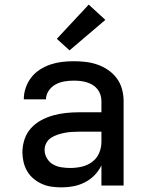

<svg xmlns="http://www.w3.org/2000/svg" viewBox="-20 -803 640 831"><path d="M247 8Q225 8 203.5 5Q182 2 162.5 -6.5Q143 -15 126 -29Q109 -43 98 -61.5Q87 -80 82 -101.5Q77 -123 77 -144Q77 -172 86 -199.5Q95 -227 114 -248Q133 -269 158 -282.5Q183 -296 210 -303.5Q237 -311 265 -314Q293 -317 321 -317H419V-366Q419 -380 414.5 -393.5Q410 -407 401 -418Q392 -429 380 -436Q368 -443 354.5 -447Q341 -451 327 -452.5Q313 -454 299 -454Q278 -454 258 -450.5Q238 -447 220.5 -437.5Q203 -428 191 -410.5Q179 -393 179 -373Q179 -373 179 -373Q179 -373 179 -373H83Q83 -373 83 -373Q83 -373 83 -374Q83 -399 91.5 -423.5Q100 -448 115.5 -468Q131 -488 153 -502Q175 -516 199 -524Q223 -532 248 -535Q273 -538 299 -538Q325 -538 351 -535Q377 -532 401.5 -523.5Q426 -515 448 -500Q470 -485 485.5 -464Q501 -443 508 -417.5Q515 -392 515 -366V0H419V-87Q407 -63 389 -44.5Q371 -26 347.5 -14Q324 -2 298.5 3Q273 8 247 8ZM284 -76Q309 -76 333.5 -81.5Q358 -87 378.5 -102Q399 -117 409 -140.5Q419 -164 419 -189V-233H321Q306 -233 290.5 -232Q275 -231 259.5 -228Q244 -225 229 -220Q214 -215 201 -206.5Q188 -198 180.5 -184Q173 -170 173 -154Q173 -135 183 -118Q193 -101 209.5 -91.5Q226 -82 245.5 -79Q265 -76 284 -76ZM281 -585 226 -635 364 -783 436 -717Z"/></svg>

Font: Iosevka Curly Medium Extended
Style: Regular
Weight: 500
Width: 7
Monospace: yes
Designer: Belleve Invis
Foundry: Belleve Invis
Version: Version 11.1.0; ttfautohint (v1.8.3)